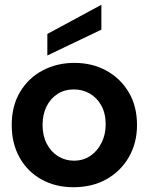

<svg xmlns="http://www.w3.org/2000/svg" viewBox="-20 -771 622 803"><path d="M287 12Q212 12 153.5 -20.5Q95 -53 62 -112Q29 -171 29 -248Q29 -329 64.5 -387.5Q100 -446 159.5 -477Q219 -508 291 -508Q366 -508 425 -475.5Q484 -443 518.5 -385Q553 -327 553 -248Q553 -173 519 -114Q485 -55 425.5 -21.5Q366 12 287 12ZM289 -99Q329 -99 358.5 -119.5Q388 -140 405 -174.5Q422 -209 422 -250Q422 -297 403.5 -330Q385 -363 355 -380Q325 -397 289 -397Q250 -397 220.5 -378Q191 -359 174.5 -325.5Q158 -292 158 -248Q158 -204 175.5 -170Q193 -136 223 -117.5Q253 -99 289 -99ZM178 -539V-629L404 -751V-647Z"/></svg>

Font: Rethink Sans
Style: Bold
Weight: 700
Designer: The Rethink Sans project authors (Hans Thiessen). DM Sans designed by Colophon Foundry.
Foundry: Rethink Communications LLC
Version: Version 1.001